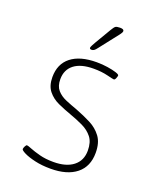

<svg xmlns="http://www.w3.org/2000/svg" viewBox="-136 -801 737 893"><g transform="rotate(20 232.5 -354.5)"><path d="M222 9Q179 9 144.5 1Q110 -7 90 -17Q70 -27 70 -33Q70 -38 74.5 -47Q79 -56 83 -56Q88 -56 106.5 -48.5Q125 -41 155 -33Q185 -25 224 -25Q287 -25 322 -52.5Q357 -80 357 -129Q357 -171 338 -195Q319 -219 288.5 -233.5Q258 -248 224 -260Q190 -272 158 -286.5Q126 -301 105.5 -326.5Q85 -352 85 -395Q85 -460 129.5 -495Q174 -530 256 -530Q284 -530 310 -526Q336 -522 353 -516.5Q370 -511 370 -506Q370 -501 366 -491.5Q362 -482 357 -482Q353 -482 322.5 -489.5Q292 -497 253 -497Q190 -497 156.5 -471Q123 -445 123 -398Q123 -364 140 -344.5Q157 -325 184.5 -313.5Q212 -302 243 -291Q282 -276 316.5 -258.5Q351 -241 373 -211.5Q395 -182 395 -132Q395 -64 349.5 -27.5Q304 9 222 9ZM212 -576Q203 -576 203 -583Q203 -586 207.5 -595Q212 -604 218 -614L264 -692Q274 -709 280 -713.5Q286 -718 303 -718Q322 -718 322 -708Q322 -701 312.5 -689Q303 -677 289 -659L239 -595Q230 -583 224.5 -579.5Q219 -576 212 -576Z"/></g></svg>

Font: Asap Semi Expanded Thin
Style: Regular
Weight: 100
Width: 6
Designer: Pablo Cosgaya
Foundry: Omnibus-Type
Version: Version 3.001; ttfautohint (v1.8.4.7-5d5b)